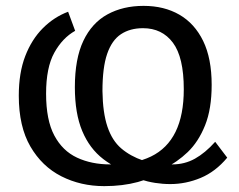

<svg xmlns="http://www.w3.org/2000/svg" viewBox="-20 -619 814 654"><path d="M335 15Q255 15 189 -18.5Q123 -52 83.5 -120Q44 -188 44 -293Q44 -371 66 -428Q88 -485 126 -523Q164 -561 212 -579L236 -514Q193 -490 165 -439.5Q137 -389 137 -300Q137 -210 165 -157.5Q193 -105 242.5 -82Q292 -59 355 -59Q439 -59 494.5 -86Q550 -113 578 -170Q606 -227 606 -315Q606 -424 569 -473.5Q532 -523 467 -523Q423 -523 392 -502.5Q361 -482 345 -435.5Q329 -389 329 -309Q330 -235 346 -187.5Q362 -140 393 -113.5Q424 -87 468 -72L441 -24Q379 -41 332 -77Q285 -113 260 -173Q235 -233 235 -322Q235 -419 264 -480Q293 -541 346 -570Q399 -599 469 -599Q539 -599 591 -569Q643 -539 672 -479.5Q701 -420 701 -330Q701 -248 678.5 -192Q656 -136 619.5 -101Q583 -66 540 -46L539 -39Q501 -13 449.5 1Q398 15 335 15ZM560 8Q508 8 458 -8L486 -72Q506 -67 528.5 -63Q551 -59 567 -59Q609 -59 644 -78.5Q679 -98 713 -136L754 -82Q714 -34 663.5 -13Q613 8 560 8Z"/></svg>

Font: Podkova Medium
Style: Regular
Weight: 500
Designer: Ilya Yudin
Foundry: Cyreal (www.cyreal.org)
Version: Version 2.103